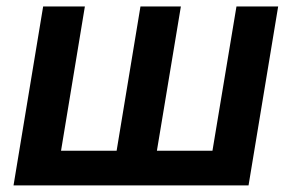

<svg xmlns="http://www.w3.org/2000/svg" viewBox="-20 -562 884 582"><path d="M110.8 -542.5H237.3L165 -105H333.5L405.8 -542.5H528.3L455.6 -105H624L696.8 -542.5H823.2L733.4 0H21Z"/></svg>

Font: Inter 16pt SemiBold
Style: Italic
Weight: 600
Italic angle: -9.3988°
Version: Version 4.001;git-66647c0bb